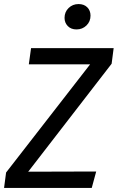

<svg xmlns="http://www.w3.org/2000/svg" viewBox="-28 -926 580 946"><path d="M2 -76 416 -609H114L125 -689H532L522 -612L111 -80L446 -81L424 0H-8ZM290 -838Q290 -867 310 -886.5Q330 -906 359 -906Q386 -906 402 -890Q418 -874 418 -849Q418 -820 398 -800.5Q378 -781 349 -781Q322 -781 306 -797.5Q290 -814 290 -838Z"/></svg>

Font: FiraGO
Style: Italic
Weight: 400
Italic angle: -8°
Designer: bBox Type GmbH
Foundry: bBox Type GmbH
Version: Version 1.001